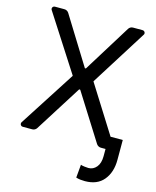

<svg xmlns="http://www.w3.org/2000/svg" viewBox="-135 -819 912 1123"><g transform="rotate(15 321.0 -257.0)"><path d="M39.8 -15.6Q39.8 -20.2 42.3 -24.1L259.9 -362.2Q261 -364 259.9 -365.4L42.3 -703.5Q39.8 -707.4 39.8 -712Q39.8 -718 44.2 -722.7Q48.7 -727.3 55.4 -727.3H112.9Q121.1 -727.3 128.2 -723.4Q135.3 -719.5 139.6 -712.7L317.1 -426.1Q317.8 -424.7 319.6 -424.7H322.1Q323.2 -424.7 324.6 -426.1L502.1 -712.7Q506.4 -719.5 513.3 -723.4Q520.2 -727.3 528.4 -727.3H586.6Q593 -727.3 597.7 -722.7Q602.3 -718 602.3 -711.6Q602.3 -707 599.8 -703.5L387.1 -365.4Q386 -364 387.1 -362.2L599.8 -24.1Q602.3 -20.2 602.3 -16Q602.3 -9.6 597.7 -4.8Q593 0 586.6 0H528.4Q520.6 0 513.5 -3.9Q506.4 -7.8 501.8 -14.6L324.6 -295.8Q323.5 -296.9 322.1 -296.9H319.6Q317.8 -296.9 317.1 -295.8L139.6 -14.6Q135.3 -7.8 128.2 -3.9Q121.1 0 113.3 0H55.4Q48.7 0 44.2 -4.6Q39.8 -9.2 39.8 -15.6ZM556.8 -76.7H640.6V44Q640.6 118.6 601.9 165.8Q563.2 213.1 488.6 213.1Q473.7 213.1 461.1 211.6Q448.5 210.2 434.7 206L441.8 126.4Q448.2 129.6 465.2 131.6Q482.2 133.5 488.6 133.5Q517.4 133.5 537.1 110.1Q556.8 86.6 556.8 44Z"/></g></svg>

Font: DeltaSans
Style: Regular
Weight: 400
Designer: Rasmus Andersson
Foundry: rsms
Version: Version 3.012